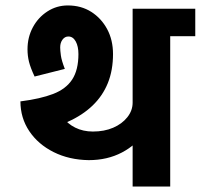

<svg xmlns="http://www.w3.org/2000/svg" viewBox="-20 -685 737 705"><path d="M467 0V-653H605V0ZM503 -552V-653H697V-552ZM107 -201 57 -313Q128 -322 175 -340Q222 -358 245 -393Q268 -428 268 -487H395Q395 -427 376 -380Q357 -333 320 -297.5Q283 -262 229.5 -238Q176 -214 107 -201ZM306 -97Q234 -98 177 -126.5Q120 -155 87.5 -203.5Q55 -252 55 -313H193Q193 -281 210 -256Q227 -231 256 -216.5Q285 -202 321 -202ZM306 -97 321 -202Q363 -202 395.5 -216Q428 -230 447.5 -254.5Q467 -279 467 -308H543Q543 -248 512 -200.5Q481 -153 427.5 -125Q374 -97 306 -97ZM268 -486Q268 -515 258 -533Q248 -551 231 -551L229 -665Q278 -665 315 -641.5Q352 -618 373.5 -578Q395 -538 395 -486ZM107 -404Q92 -436 86.5 -458Q81 -480 81 -504L201 -511Q201 -500 203.5 -481.5Q206 -463 218 -432ZM81 -504Q81 -548 100.5 -584.5Q120 -621 154 -643Q188 -665 229 -665L231 -551Q218 -551 209.5 -539.5Q201 -528 201 -511Z"/></svg>

Font: Akshar Light SemiBold
Style: Regular
Weight: 600
Version: Version 1.100